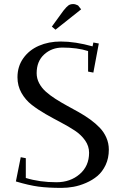

<svg xmlns="http://www.w3.org/2000/svg" viewBox="-20 -916 601 944"><path d="M58.1 -23.9 82 -143.1 106.9 -138.2V-41Q174.8 -20 257.8 -20Q325.7 -20 371.8 -59.8Q418 -99.6 418 -165Q418 -197.8 398.4 -225.6Q378.9 -253.4 347.9 -273.9Q316.9 -294.4 279.5 -314Q242.2 -333.5 204.6 -355Q167 -376.5 136 -400.6Q105 -424.8 85.4 -459.5Q65.9 -494.1 65.9 -536.1Q65.9 -589.4 94.5 -629.6Q123 -669.9 171.1 -690.9Q219.2 -711.9 278.8 -711.9Q349.6 -711.9 435.1 -688L439 -707L465.8 -702.1L439 -559.1L413.1 -564V-665Q359.9 -682.1 287.1 -682.1Q234.4 -682.1 197.3 -648.4Q160.2 -614.7 160.2 -556.2Q160.2 -530.3 172.4 -507.1Q184.6 -483.9 205.1 -465.6Q225.6 -447.3 252.2 -430.2Q278.8 -413.1 308.3 -397Q337.9 -380.9 367.2 -364.5Q396.5 -348.1 423.1 -328.9Q449.7 -309.6 470.2 -288.3Q490.7 -267.1 502.9 -239.3Q515.1 -211.4 515.1 -180.2Q515.1 -138.2 499.3 -104.7Q483.4 -71.3 459 -50.8Q434.6 -30.3 402.8 -16.6Q371.1 -2.9 341.3 2.4Q311.5 7.8 282.2 7.8Q216.3 7.8 168.9 1.5Q121.6 -4.9 58.1 -23.9ZM234.9 -785.2 292 -863.8Q307.1 -882.8 316.4 -889.4Q325.7 -896 339.8 -896Q345.2 -896 351.3 -894.3Q357.4 -892.6 360.4 -890.6L363.8 -889.2L378.9 -870.1L252.9 -770Z"/></svg>

Font: Dehuti
Style: Bold
Weight: 700
Version: Version 1.2